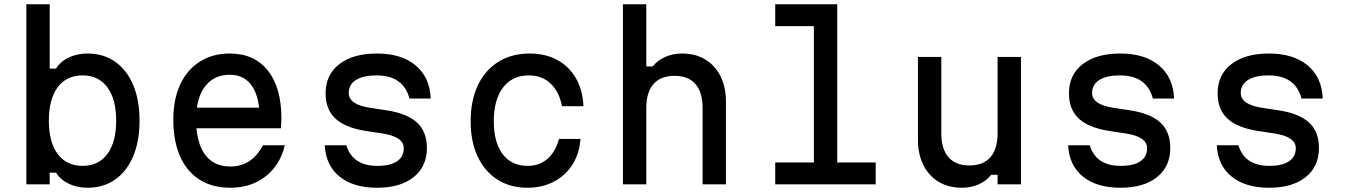

<svg xmlns="http://www.w3.org/2000/svg" viewBox="-20 -868 6340 904"><path d="M392 16Q343 16 303.5 -3Q264 -22 244 -55H214V0H104V-848H214V-545H244Q264 -578 303.5 -597Q343 -616 392 -616Q467 -616 522 -577.5Q577 -539 607 -468Q637 -397 637 -300Q637 -203 607 -132Q577 -61 522 -22.5Q467 16 392 16ZM369 -87Q444 -87 485.5 -143Q527 -199 527 -300Q527 -401 485.5 -457Q444 -513 369 -513Q293 -513 251.5 -457Q210 -401 210 -300Q210 -199 251.5 -143Q293 -87 369 -87Z M1321 -184Q1299 -91 1230.5 -37.5Q1162 16 1065 16Q938 16 867 -68.5Q796 -153 796 -305Q796 -401 828.5 -470.5Q861 -540 921 -578Q981 -616 1062 -616Q1177 -616 1241 -536Q1305 -456 1305 -310Q1305 -299 1304 -287Q1303 -275 1303 -264H905Q913 -176 953.5 -130Q994 -84 1065 -84Q1165 -84 1218 -184ZM1062 -516Q998 -516 958 -475.5Q918 -435 907 -361H1200Q1191 -437 1156 -476.5Q1121 -516 1062 -516Z M1611 -184Q1640 -87 1757 -87Q1817 -87 1849 -108.5Q1881 -130 1881 -170Q1881 -225 1778 -240L1705 -251Q1607 -266 1560 -309Q1513 -352 1513 -429Q1513 -516 1577.5 -566Q1642 -616 1755 -616Q1870 -616 1937 -560Q2004 -504 2008 -404H1908Q1879 -513 1753 -513Q1690 -513 1656 -491.5Q1622 -470 1622 -430Q1622 -375 1725 -360L1798 -349Q1897 -334 1943.5 -291Q1990 -248 1990 -171Q1990 -84 1927.5 -34Q1865 16 1756 16Q1644 16 1579 -36.5Q1514 -89 1509 -184Z M2464 16Q2382 16 2322 -22.5Q2262 -61 2229 -131Q2196 -201 2196 -297Q2196 -395 2230 -466.5Q2264 -538 2326.5 -577Q2389 -616 2474 -616Q2548 -616 2604 -585.5Q2660 -555 2692 -499Q2724 -443 2727 -368H2626Q2613 -436 2572.5 -474.5Q2532 -513 2470 -513Q2392 -513 2348.5 -456Q2305 -399 2305 -297Q2305 -197 2347 -142Q2389 -87 2464 -87Q2520 -87 2558 -120.5Q2596 -154 2612 -214H2713Q2708 -144 2675 -92.5Q2642 -41 2587.5 -12.5Q2533 16 2464 16Z M2913 0V-848H3023V-555H3053Q3076 -584 3112 -600Q3148 -616 3191 -616Q3254 -616 3300.5 -588Q3347 -560 3372.5 -509Q3398 -458 3398 -389V0H3288V-359Q3288 -434 3254 -472.5Q3220 -511 3156 -511Q3091 -511 3057 -472.5Q3023 -434 3023 -359V0Z M3630 -848H3922V-103H4103V0H3630V-103H3812V-745H3630Z M4787 -600V0H4677V-45H4647Q4624 -16 4588 0Q4552 16 4509 16Q4446 16 4399.5 -12Q4353 -40 4327.5 -91Q4302 -142 4302 -211V-600H4412V-241Q4412 -166 4446 -127.5Q4480 -89 4544 -89Q4609 -89 4643 -127.5Q4677 -166 4677 -241V-600Z M5111 -184Q5140 -87 5257 -87Q5317 -87 5349 -108.5Q5381 -130 5381 -170Q5381 -225 5278 -240L5205 -251Q5107 -266 5060 -309Q5013 -352 5013 -429Q5013 -516 5077.5 -566Q5142 -616 5255 -616Q5370 -616 5437 -560Q5504 -504 5508 -404H5408Q5379 -513 5253 -513Q5190 -513 5156 -491.5Q5122 -470 5122 -430Q5122 -375 5225 -360L5298 -349Q5397 -334 5443.5 -291Q5490 -248 5490 -171Q5490 -84 5427.5 -34Q5365 16 5256 16Q5144 16 5079 -36.5Q5014 -89 5009 -184Z M5811 -184Q5840 -87 5957 -87Q6017 -87 6049 -108.5Q6081 -130 6081 -170Q6081 -225 5978 -240L5905 -251Q5807 -266 5760 -309Q5713 -352 5713 -429Q5713 -516 5777.5 -566Q5842 -616 5955 -616Q6070 -616 6137 -560Q6204 -504 6208 -404H6108Q6079 -513 5953 -513Q5890 -513 5856 -491.5Q5822 -470 5822 -430Q5822 -375 5925 -360L5998 -349Q6097 -334 6143.5 -291Q6190 -248 6190 -171Q6190 -84 6127.5 -34Q6065 16 5956 16Q5844 16 5779 -36.5Q5714 -89 5709 -184Z"/></svg>

Font: Martian Mono
Style: Regular
Weight: 400
Monospace: yes
Designer: Roman Shamin
Foundry: Evil Martians
Version: Version 1.000; ttfautohint (v1.8.4.7-5d5b)